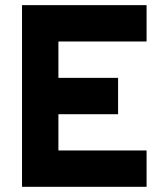

<svg xmlns="http://www.w3.org/2000/svg" viewBox="-20 -720 618 740"><path d="M544.9 0H64.9V-700.2H544.9V-560.1H205.1V-419.9H435.1V-279.8H205.1V-140.1H544.9Z"/></svg>

Font: Righteous
Style: Regular
Weight: 400
Version: Version 1.000